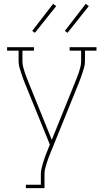

<svg xmlns="http://www.w3.org/2000/svg" viewBox="-20 -981 540 1001"><path d="M115 0V-18H193V-74Q193 -88 196.5 -102.5Q200 -117 204 -131Q208 -145 213 -158.5Q218 -172 223 -186L224 -187Q225 -190 226 -192.5Q227 -195 228 -198L240 -227L111 -544Q105 -558 100 -572.5Q95 -587 90 -601.5Q85 -616 81 -631Q77 -646 77 -662V-717H17V-735H157V-717H97V-662Q97 -647 100.5 -633Q104 -619 108.5 -605Q113 -591 118.5 -577.5Q124 -564 129 -551L250 -252L371 -551Q376 -564 381.5 -577.5Q387 -591 391.5 -605Q396 -619 399.5 -633Q403 -647 403 -662V-717H343V-735H483V-717H423V-662Q423 -646 419 -631Q415 -616 410 -601.5Q405 -587 400 -572.5Q395 -558 389 -544L246 -191Q240 -177 234.5 -162.5Q229 -148 224.5 -133.5Q220 -119 216 -104Q212 -89 212 -74V0ZM332 -810 318 -820 427 -961 443 -949ZM162 -810 148 -820 257 -961 273 -949Z"/></svg>

Font: Iosevka Curly Slab Thin
Style: Regular
Weight: 100
Monospace: yes
Designer: Belleve Invis
Foundry: Belleve Invis
Version: Version 22.1.2; ttfautohint (v1.8.4)